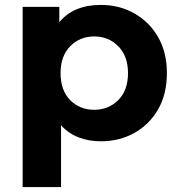

<svg xmlns="http://www.w3.org/2000/svg" viewBox="-20 -566 730 780"><path d="M390 8Q340 8 299 -8Q258 -24 228 -57V194H72V-538H221V-476Q279 -546 390 -546Q465 -546 526 -511.5Q587 -477 622.5 -415Q658 -353 658 -269Q658 -184 622.5 -122Q587 -60 526 -26Q465 8 390 8ZM363 -120Q421 -120 460.5 -159.5Q500 -199 500 -269Q500 -338 460.5 -378Q421 -418 363 -418Q304 -418 265 -378Q226 -338 226 -269Q226 -199 265 -159.5Q304 -120 363 -120Z"/></svg>

Font: Montserrat
Style: Bold
Weight: 700
Designer: Julieta Ulanovsky
Foundry: Julieta Ulanovsky
Version: Version 9.000; ttfautohint (v1.8.4.7-5d5b)